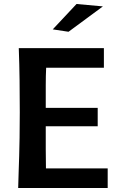

<svg xmlns="http://www.w3.org/2000/svg" viewBox="-20 -941 591 961"><path d="M469 -309H209Q209 -246 209 -194.5Q209 -143 210 -98H519V0H71Q72 -48 73.5 -84.5Q75 -121 76 -160.5Q77 -200 78 -251Q79 -302 79 -379Q79 -456 78 -537.5Q77 -619 74 -700H500V-602H211Q209 -563 209 -513.5Q209 -464 209 -401H469ZM495 -909 323 -782 244 -794 363 -921Z"/></svg>

Font: Cantora One
Style: Regular
Weight: 400
Designer: Pablo Impallari, Rodrigo Fuenzalida
Foundry: Pablo Impallari
Version: Version 1.002; ttfautohint (v0.8) -G 200 -r 50